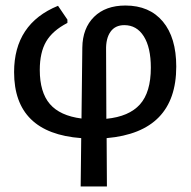

<svg xmlns="http://www.w3.org/2000/svg" viewBox="-20 -490 691 695"><path d="M278 -318Q279 -388 320.5 -429Q362 -470 434 -470Q521 -470 569.5 -412Q618 -354 618 -249Q618 -12 366 10L367 185H272L274 10Q31 -8 31 -229Q31 -404 190 -469L224 -419V-407Q170 -379 147 -339.5Q124 -300 124 -237Q124 -156 160.5 -113.5Q197 -71 275 -61ZM364 -309 365 -60Q447 -68 486.5 -112Q526 -156 526 -245Q526 -318 500.5 -358.5Q475 -399 430 -399Q397 -399 380 -375Q363 -351 364 -309Z"/></svg>

Font: Alegreya Sans Medium
Style: Regular
Weight: 500
Designer: Juan Pablo del Peral
Foundry: Huerta Tipografica
Version: Version 2.007